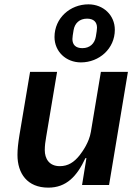

<svg xmlns="http://www.w3.org/2000/svg" viewBox="-20 -844 640 876"><path d="M354.4 0H477.6L563.6 -516H440.3L394.5 -241.8C386.4 -193.9 356.9 -153.4 343.4 -135.7C318.2 -104 290.8 -85.9 252.8 -85.9C203.5 -85.9 184.3 -121.1 184.3 -159.1C184.3 -179.7 187.1 -199.6 190.7 -219.8L240.4 -516H117.2L68.9 -228.7C62.5 -188.9 59.7 -163 59.7 -137.1C59.7 -52.6 104.4 12.1 200.3 12.1C282.7 12.1 331 -39.4 369.7 -122.5H374.3ZM228.7 -675.1C228.7 -609 280.9 -559.3 349.1 -559.3C432.9 -559.3 503.9 -622.2 503.9 -708.1C503.9 -774.1 452.1 -824.2 383.5 -824.2C299.7 -824.2 228.7 -761.4 228.7 -675.1ZM310.4 -665.8C310.4 -674.7 312.5 -686.4 315.7 -706.3C321 -738.3 343 -758.9 377.1 -758.9C407.3 -758.9 422.6 -743.3 422.6 -717.7C422.6 -708.5 420.5 -696.7 417.3 -677.2C411.9 -644.9 389.6 -624.3 355.8 -624.3C325.3 -624.3 310.4 -639.9 310.4 -665.8Z"/></svg>

Font: Margiela Mono Italic SmBold It
Style: Regular
Weight: 600
Designer: Mike Abbink, Paul van der Laan, Pieter van Rosmalen
Foundry: Bold Monday
Version: Version 2.003 2021